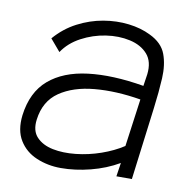

<svg xmlns="http://www.w3.org/2000/svg" viewBox="-64 -567 630 635"><g transform="rotate(10 251.5 -249.5)"><path d="M180 5Q136 5 98 -11Q60 -27 39.5 -60.5Q19 -94 25 -145Q35 -224 84 -266Q133 -308 214.5 -318Q296 -328 402 -310L408 -350Q413 -393 391.5 -417.5Q370 -442 332 -450.5Q294 -459 251 -452.5Q208 -446 169.5 -425.5Q131 -405 109 -372L75 -412Q107 -449 148.5 -470.5Q190 -492 234 -499.5Q278 -507 319.5 -502Q361 -497 393 -481Q435 -461 448 -426Q461 -391 458.5 -345Q456 -299 449 -244L418 0H366L373 -46Q330 -21 279 -8Q228 5 180 5ZM378 -104 400 -264Q316 -278 245 -271.5Q174 -265 128 -233.5Q82 -202 74 -139Q69 -101 89 -80Q109 -59 143.5 -52Q178 -45 220.5 -49.5Q263 -54 304.5 -68.5Q346 -83 378 -104Z"/></g></svg>

Font: Kulim Park ExtraLight
Style: Italic
Weight: 275
Italic angle: -8°
Designer: Noponies / Dale Sattler
Foundry: Noponies
Version: Version 1.000; ttfautohint (v1.8.3)